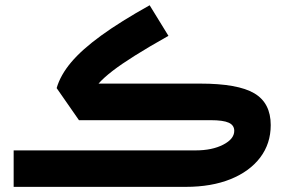

<svg xmlns="http://www.w3.org/2000/svg" viewBox="-20 -728 1123 748"><path d="M563 -707.5 636.2 -588.4Q558.1 -544.4 505.4 -511.2Q452.6 -478 418.7 -451.9Q384.8 -425.8 363.8 -402.3H759.8Q906.7 -402.3 970.7 -364.5Q1034.7 -326.7 1034.7 -240.7Q1034.7 -168.5 993.7 -114.3Q952.6 -60.1 878.2 -30Q803.7 0 703.6 0H33.2V-142.1H742.2Q806.2 -142.1 849.4 -164.3Q892.6 -186.5 892.6 -218.3Q892.6 -240.2 871.1 -250Q849.6 -259.8 800.3 -259.8H287.6L200.7 -384.8Q215.3 -435.5 257.3 -485.4Q299.3 -535.2 374.3 -589.6Q449.2 -644 563 -707.5Z"/></svg>

Font: Estedad-FD Bold
Style: Regular
Weight: 700
Designer: Amin Abedi
Version: Version 7.3